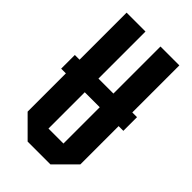

<svg xmlns="http://www.w3.org/2000/svg" viewBox="-217 -767 834 834"><g transform="rotate(45 200.0 -350.0)"><path d="M9 -327V-411H391V-327ZM38 -92V-700H154V-104H246V-700H362V-92L270 0H130Z"/></g></svg>

Font: Tektur Condensed Medium
Style: Regular
Weight: 500
Width: 3
Designer: Adam Jagosz
Foundry: Adam Jagosz
Version: Version 1.005;gftools[0.9.30]